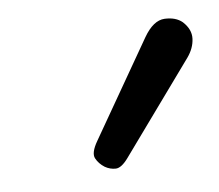

<svg xmlns="http://www.w3.org/2000/svg" viewBox="-30 -858 296 259"><g transform="rotate(-5 118.0 -728.0)"><path d="M103 -634Q95 -639 91 -646.5Q87 -654 96 -669.5L173 -803.5Q185.5 -825 200.8 -825.8Q216 -826.5 225 -819Q236.5 -808.5 236 -795.8Q235.5 -783 227 -771L134.5 -643Q125.5 -630.5 117.8 -630.2Q110 -630 103 -634Z"/></g></svg>

Font: Edu NSW ACT Hand
Style: Regular
Weight: 400
Designer: Tina and Corey Anderson, Eben Sorkin, Mirko Velimirovic
Foundry: Sorkin Type Co.
Version: Version 2.000